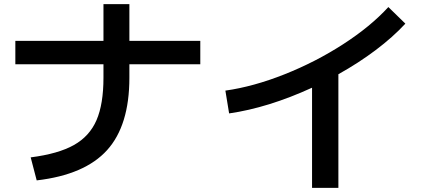

<svg xmlns="http://www.w3.org/2000/svg" viewBox="-20 -834 2040 926"><path d="M479 -459V-524H54V-637H479V-814H604V-637H946V-524H604V-459Q604 -229 496.5 -110Q389 9 157 36L128 -75Q261 -92 336.5 -134.5Q412 -177 445.5 -254.5Q479 -332 479 -459Z M1853 -800 1935 -720Q1875 -655 1792 -592.5Q1709 -530 1612 -476V72H1485V-411Q1273 -314 1085 -287L1067 -397Q1202 -416 1352 -475.5Q1502 -535 1634.5 -620.5Q1767 -706 1853 -800Z"/></svg>

Font: Enso SemiBold
Style: Regular
Weight: 600
Designer: Coji Morishita
Foundry: UNDERFOREST DESIGN
Version: Version 1.000